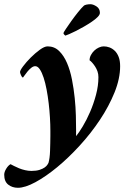

<svg xmlns="http://www.w3.org/2000/svg" viewBox="-96 -672 619 911"><path d="M130 -452Q162 -452 184.5 -430Q207 -408 222 -373Q237 -338 245.5 -294.5Q254 -251 258.5 -207Q263 -163 264 -123.5Q265 -84 265 -57V-26Q279 -43 297 -73Q315 -103 331.5 -141Q348 -179 359.5 -222Q371 -265 371 -306Q371 -321 366.5 -333.5Q362 -346 355.5 -356Q349 -366 342 -374Q335 -382 329 -386Q329 -399 335.5 -411Q342 -423 351.5 -432Q361 -441 373 -446.5Q385 -452 396 -452Q410 -452 423.5 -447Q437 -442 448.5 -431Q460 -420 467 -402Q474 -384 474 -358Q474 -299 447.5 -233.5Q421 -168 378.5 -104Q336 -40 282.5 18.5Q229 77 175 121.5Q121 166 72 192.5Q23 219 -11 219Q-38 219 -57 204Q-76 189 -76 157Q-76 144 -66.5 128.5Q-57 113 -46 107Q-40 110 -29.5 115.5Q-19 121 -5.5 126.5Q8 132 23.5 135.5Q39 139 53 139Q76 139 91.5 134Q107 129 116 122.5Q125 116 129 109.5Q133 103 134 101Q137 91 139 76Q141 61 141.5 43.5Q142 26 142.5 7.5Q143 -11 143 -27V-51Q143 -80 141 -114Q139 -148 135 -182Q131 -216 125 -247.5Q119 -279 111 -303.5Q103 -328 93 -343Q83 -358 71 -358Q62 -358 52 -350Q42 -342 34 -332Q26 -322 20 -313.5Q14 -305 13 -304Q8 -305 3.5 -315.5Q-1 -326 -1 -330Q-1 -338 14 -358Q29 -378 50 -399Q71 -420 93 -436Q115 -452 130 -452ZM214 -503Q212 -505 209 -507.5Q206 -510 205 -515Q206 -519 217 -535.5Q228 -552 243 -573Q258 -594 274.5 -614.5Q291 -635 302 -645Q305 -648 314 -650Q323 -652 333 -652Q346 -652 362 -641.5Q378 -631 378 -611Q378 -602 367 -591Q356 -580 339 -568.5Q322 -557 302 -545.5Q282 -534 264 -525Q246 -516 232 -510Q218 -504 214 -503Z"/></svg>

Font: Vermiglione
Style: Bold Italic
Weight: 700
Italic angle: -11°
Version: Version 1.000